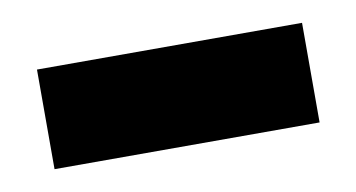

<svg xmlns="http://www.w3.org/2000/svg" viewBox="-31 -402 415 224"><g transform="rotate(-10 177.0 -290.0)"><path d="M20 -231V-349H334V-231Z"/></g></svg>

Font: Mina
Style: Bold
Weight: 700
Version: Version 1.000